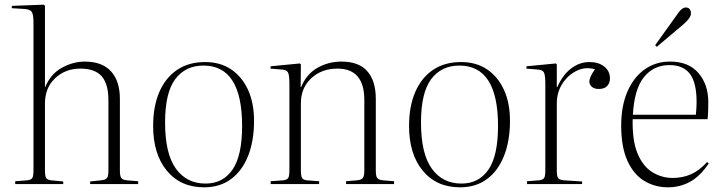

<svg xmlns="http://www.w3.org/2000/svg" viewBox="-20 -786 3084 820"><path d="M45 0V-12L97 -16Q113 -18 118 -26Q123 -34 123 -60V-690Q123 -725 115 -736Q107 -747 80 -748L30 -751L31 -761L166 -766L172 -762V-414H173Q196 -470 244 -496.5Q292 -523 342 -523Q416 -523 454 -481.5Q492 -440 492 -364V-57Q492 -35 497.5 -26.5Q503 -18 522 -16L570 -12V0H365V-11L412 -16Q432 -18 437.5 -26.5Q443 -35 443 -58V-359Q443 -427 414.5 -460Q386 -493 323 -493Q259 -493 215.5 -452Q172 -411 172 -344V-59Q172 -35 177 -26.5Q182 -18 197 -16L250 -11V0Z M852 14Q751 14 692.5 -57Q634 -128 634 -248Q634 -331 660 -392Q686 -453 735.5 -487Q785 -521 856 -521Q921 -521 967.5 -489.5Q1014 -458 1039.5 -402Q1065 -346 1065 -270Q1065 -184 1039.5 -120Q1014 -56 966.5 -21Q919 14 852 14ZM858 -2Q932 -2 973 -61.5Q1014 -121 1014 -248Q1014 -506 849 -506Q772 -506 728.5 -448Q685 -390 685 -263Q685 -130 731 -66Q777 -2 858 -2Z M1136 0V-12L1190 -16Q1206 -18 1211 -26Q1216 -34 1216 -60V-427Q1216 -465 1210 -476.5Q1204 -488 1183 -489L1135 -493L1136 -503L1261 -515L1265 -511L1264 -414H1266Q1289 -470 1336 -496.5Q1383 -523 1438 -523Q1513 -523 1549 -481.5Q1585 -440 1585 -364V-57Q1585 -35 1590.5 -26.5Q1596 -18 1615 -16L1663 -12V0H1458V-12L1505 -16Q1525 -18 1530.5 -27Q1536 -36 1536 -58V-359Q1536 -493 1421 -493Q1354 -493 1309.5 -452Q1265 -411 1265 -344V-59Q1265 -36 1269.5 -27Q1274 -18 1290 -16L1343 -12V0Z M1945 14Q1844 14 1785.5 -57Q1727 -128 1727 -248Q1727 -331 1753 -392Q1779 -453 1828.5 -487Q1878 -521 1949 -521Q2014 -521 2060.5 -489.5Q2107 -458 2132.5 -402Q2158 -346 2158 -270Q2158 -184 2132.5 -120Q2107 -56 2059.5 -21Q2012 14 1945 14ZM1951 -2Q2025 -2 2066 -61.5Q2107 -121 2107 -248Q2107 -506 1942 -506Q1865 -506 1821.5 -448Q1778 -390 1778 -263Q1778 -130 1824 -66Q1870 -2 1951 -2Z M2231 0V-12L2283 -16Q2299 -18 2304 -26Q2309 -34 2309 -60V-427Q2309 -465 2303 -476.5Q2297 -488 2276 -489L2228 -493L2229 -503L2354 -515L2358 -511V-414H2360Q2383 -466 2419 -493.5Q2455 -521 2497 -521Q2537 -521 2561 -501.5Q2585 -482 2585 -452Q2585 -431 2573 -418.5Q2561 -406 2537 -406Q2518 -406 2507.5 -415.5Q2497 -425 2497 -437Q2497 -457 2521 -490Q2481 -502 2443.5 -484Q2406 -466 2382 -429Q2358 -392 2358 -344V-59Q2358 -35 2363 -26.5Q2368 -18 2387 -16L2466 -11V0Z M2833 14Q2777 14 2731.5 -13.5Q2686 -41 2659.5 -99.5Q2633 -158 2633 -250Q2633 -333 2659.5 -394.5Q2686 -456 2733 -489.5Q2780 -523 2842 -523Q2921 -523 2963 -474Q3005 -425 3005 -350Q3005 -335 3004.5 -315.5Q3004 -296 3002 -277H2682Q2680 -184 2703.5 -129Q2727 -74 2767 -50Q2807 -26 2853 -26Q2895 -26 2930.5 -41.5Q2966 -57 3000 -94L3007 -88Q2969 -32 2926 -9Q2883 14 2833 14ZM2683 -296H2952Q2955 -328 2955 -350Q2955 -433 2926.5 -470.5Q2898 -508 2839 -508Q2772 -508 2730.5 -457Q2689 -406 2683 -296ZM2785 -586 2778 -593 2877 -731Q2893 -754 2909 -754Q2920 -754 2925.5 -747Q2931 -740 2931 -729Q2931 -710 2901 -684Z"/></svg>

Font: Literata 72pt ExtraLight
Style: Regular
Weight: 200
Designer: Latin by Veronika Burian and Jose Scaglione. Greek by Irene Vlachou. Cyrillic by Vera Evstafieva.
Foundry: TypeTogether
Version: Version 3.002